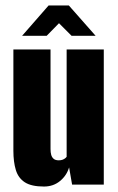

<svg xmlns="http://www.w3.org/2000/svg" viewBox="-20 -676 431 703"><path d="M141 7Q95 7 71 -8.5Q47 -24 38 -53.5Q29 -83 29 -124V-495H165V-130Q165 -118 167.5 -109Q170 -100 176.5 -94.5Q183 -89 195 -89Q203 -89 208.5 -91Q214 -93 218 -96Q222 -99 224 -102V-495H360V0H244L233 -63Q224 -33 199.5 -13Q175 7 141 7ZM61 -545 158 -656H232L330 -545H242L196 -591L151 -545Z"/></svg>

Font: Alumni Sans Thin ExtraBold
Style: Regular
Weight: 800
Version: Version 1.018